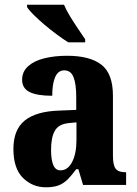

<svg xmlns="http://www.w3.org/2000/svg" viewBox="-20 -786 581 816"><path d="M175 10Q118 10 77.5 -30Q37 -70 37 -153Q37 -235 85.5 -274Q134 -313 232 -316L304 -319V-374Q304 -429 292.5 -458Q281 -487 253 -487Q227 -487 214.5 -458.5Q202 -430 202 -379Q137 -379 105.5 -395Q74 -411 74 -447Q74 -482 100 -505Q126 -528 169.5 -538.5Q213 -549 265 -549Q362 -549 411 -511Q460 -473 460 -379V-125Q460 -84 471.5 -69Q483 -54 513 -54H516V0H333L313 -67H304Q284 -40 267 -23Q250 -6 228.5 2Q207 10 175 10ZM237 -62Q268 -62 286.5 -97.5Q305 -133 305 -191V-266L273 -263Q230 -259 213.5 -231Q197 -203 197 -149Q197 -107 206.5 -84.5Q216 -62 237 -62ZM270 -606Q248 -620 221.5 -639.5Q195 -659 169 -681Q143 -703 123 -723Q103 -743 95 -756V-766H252Q261 -744 277.5 -717Q294 -690 311.5 -664Q329 -638 342 -619V-606Z"/></svg>

Font: Noto Serif Tamil Condensed ExtraBold
Style: Regular
Weight: 800
Width: 3
Designer: Indian Type Foundry, Tom Grace, and the Monotype Design Team
Foundry: Monotype Imaging Inc.
Version: Version 2.004; ttfautohint (v1.8.4.7-5d5b)